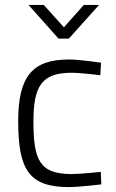

<svg xmlns="http://www.w3.org/2000/svg" viewBox="-20 -752 473 781"><path d="M260 -595 383 -732H321L240 -641L158 -732H96L218 -595ZM261 -510C112 -510 54 -442 54 -259C54 -62 98 9 260 9C303 9 392 -2 392 -2L390 -53C390 -53 309 -44 271 -44C140 -44 116 -102 116 -259C116 -403 151 -456 271 -456C309 -456 388 -446 388 -446L391 -497C391 -497 304 -510 261 -510Z"/></svg>

Font: RazerF5 Light
Style: Regular
Weight: 300
Foundry: Razer Inc.
Version: Version 2